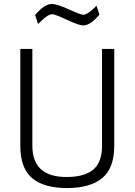

<svg xmlns="http://www.w3.org/2000/svg" viewBox="-20 -943 682 973"><path d="M144 -204Q144 -46 317 -46Q407 -46 452 -83Q497 -120 497 -204V-695H559V-204Q559 -91 498 -40.5Q437 10 319.5 10Q202 10 142.5 -40.5Q83 -91 83 -204V-695H144ZM401 -814Q381 -814 319.5 -842.5Q258 -871 246 -871Q223 -871 186 -834L173 -821L158 -867Q205 -923 243 -923Q268 -923 329 -895.5Q390 -868 402 -868Q421 -868 457 -902L469 -914L484 -869Q438 -814 401 -814Z"/></svg>

Font: Titillium Web[RUS by Daymarius]
Style: Regular
Weight: 300
Designer: Cyrillization by Daymarius
Foundry: Cyrillization by Daymarius
Version: Version 1.002 September 12, 2018